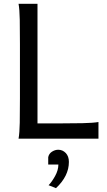

<svg xmlns="http://www.w3.org/2000/svg" viewBox="-20 -733 567 1015"><path d="M178.2 -80.6H287.6Q359.9 -80.6 415.5 -81.8Q471.2 -83 500.5 -87.9V0H78.1Q83.5 -29.3 84.5 -84.7Q85.4 -140.1 85.4 -212.4V-500.5Q85.4 -572.8 84.5 -628.2Q83.5 -683.6 78.1 -712.9H178.2ZM234.9 136.7V97.7Q238.8 79.1 254.9 68.8Q271 58.6 287.6 58.6Q311 58.6 327.6 75.9Q344.2 93.3 344.2 123Q344.2 197.8 275.9 261.7L236.8 246.1Q253.9 229 271.2 197.8Q288.6 166.5 288.6 136.7Z"/></svg>

Font: Andika LitF DSA DSG
Style: Regular
Weight: 400
Designer: Victor Gaultney, Annie Olsen, Julie Remington, Don Collingsworth, Eric Hays, Becca Hirsbrunner
Foundry: SIL International
Version: Version 6.200 ; LitF DSA DSG; ttfautohint (v1.8.3.10-c5d8)